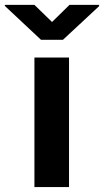

<svg xmlns="http://www.w3.org/2000/svg" viewBox="-75 -763 424 783"><path d="M0 0ZM206.5 0H65.4V-528.3H206.5ZM137.2 -673.3 208.5 -743.2H329.1V-737.8L181.6 -600.6H92.3L-55.2 -738.8V-743.2H65.4Z"/></svg>

Font: Roboto
Style: Bold
Weight: 700
Designer: Google
Version: Version 2.134; 2016; ttfautohint (v1.6)